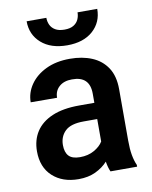

<svg xmlns="http://www.w3.org/2000/svg" viewBox="-84 -804 694 876"><g transform="rotate(-10 262.5 -366.0)"><path d="M264.2 -600.6Q188.5 -600.6 144.3 -639.6Q100.1 -678.7 100.1 -740.7H191.4Q191.4 -723.1 198.5 -707.8Q205.6 -692.4 221.7 -682.9Q237.8 -673.3 264.2 -673.3Q290.5 -673.3 306.2 -682.9Q321.8 -692.4 328.9 -707.8Q335.9 -723.1 335.9 -740.7H427.2Q427.2 -678.7 383.5 -639.6Q339.8 -600.6 264.2 -600.6ZM461.9 -124.5Q461.9 -84.5 467 -56.4Q472.2 -28.3 481.4 -8.3V0H357.9Q349.1 -19.5 344.7 -47.4Q322.3 -22.5 288.3 -6.3Q254.4 9.8 209.5 9.8Q134.8 9.8 89.1 -32.2Q43.5 -74.2 43.5 -147.9Q43.5 -200.2 68.6 -239Q93.8 -277.8 144 -299.3Q194.3 -320.8 269.5 -320.8H339.8V-363.3Q339.8 -444.8 257.3 -443.8Q220.2 -443.8 198.2 -424.3Q176.3 -404.8 176.3 -373L54.2 -373.5Q54.2 -417.5 80.1 -455.1Q106 -492.7 153.1 -515.4Q200.2 -538.1 264.2 -538.1Q321.8 -538.1 366.2 -519.5Q410.6 -501 436.3 -462.2Q461.9 -423.3 461.9 -362.3ZM232.9 -87.9Q270.5 -87.9 298.8 -104Q327.1 -120.1 339.8 -141.6V-245.6H277.3Q217.3 -245.6 191.2 -220.5Q165 -195.3 165 -155.8Q165 -122.1 180.9 -105Q196.8 -87.9 232.9 -87.9Z"/></g></svg>

Font: Robert Sans
Style: Bold
Weight: 700
Designer: Christian Robertson (extended by Adam Twardoch)
Foundry: Google
Version: Version 12.135;April 2, 2019;FontCreator 11.5.0.2425 64-bit;